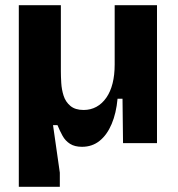

<svg xmlns="http://www.w3.org/2000/svg" viewBox="-20 -548 680 735"><path d="M52 167V-528H213V-275Q213 -256 214.5 -230.5Q216 -205 223.5 -181.5Q231 -158 249.5 -142.5Q268 -127 300 -127Q327 -127 349 -139Q371 -151 387 -174Q403 -197 411 -229Q419 -261 419 -301V-528H581V-216V0H451L449 -170H430Q425 -115 407.5 -73.5Q390 -32 361.5 -9Q333 14 294 14Q266 14 248 2.5Q230 -9 219.5 -28Q209 -47 200 -69H183L209 113V167Z"/></svg>

Font: Bricolage Grotesque 24pt ExtraBold
Style: Regular
Weight: 800
Designer: Mathieu Triay
Foundry: Atelier Triay
Version: Version 1.001;gftools[0.9.33.dev8+g029e19f]